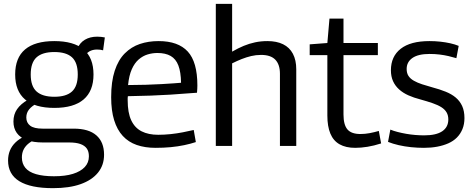

<svg xmlns="http://www.w3.org/2000/svg" viewBox="-20 -760 2463 1000"><path d="M256 220Q140 220 81 184Q22 148 22 76Q22 48 31.5 24.5Q41 1 60.5 -18Q80 -37 110 -51L164 -33Q140 -23 124.5 -9Q109 5 101.5 22Q94 39 94 60Q94 92 112 114Q130 136 167.5 147Q205 158 261 158Q320 158 360 145.5Q400 133 421.5 110Q443 87 443 54Q443 29 432 13.5Q421 -2 398.5 -10Q376 -18 340 -18H203Q154 -18 119.5 -30.5Q85 -43 67.5 -67.5Q50 -92 50 -127Q50 -164 69 -191.5Q88 -219 125 -240L173 -222Q146 -208 131.5 -190Q117 -172 117 -148Q117 -121 137 -105.5Q157 -90 202 -90H364Q442 -90 482 -55Q522 -20 522 46Q522 100 490.5 139Q459 178 400 199Q341 220 256 220ZM263 -198Q162 -198 110.5 -242Q59 -286 59 -372Q59 -459 110.5 -502.5Q162 -546 263 -546Q364 -546 415.5 -502.5Q467 -459 467 -372Q467 -286 415.5 -242Q364 -198 263 -198ZM263 -256Q325 -256 355 -283.5Q385 -311 385 -372Q385 -434 355 -461.5Q325 -489 263 -489Q201 -489 170.5 -461.5Q140 -434 140 -372Q140 -311 170.5 -283.5Q201 -256 263 -256ZM417 -460 382 -505Q395 -537 422 -553Q449 -569 486 -569Q497 -569 506.5 -568Q516 -567 526 -565L517 -498Q510 -500 502 -501Q494 -502 485 -502Q462 -502 445 -492Q428 -482 417 -460Z M790 10Q735 10 692 -5Q649 -20 619.5 -52Q590 -84 574.5 -134Q559 -184 559 -254Q559 -335 577.5 -391.5Q596 -448 630 -482Q664 -516 708.5 -531Q753 -546 806 -546Q908 -546 958 -491.5Q1008 -437 1008 -315Q1008 -309 1007.5 -298Q1007 -287 1006 -277Q985 -276 949.5 -273Q914 -270 867 -267Q820 -264 764 -262Q708 -260 646 -259Q645 -254 645 -249Q645 -244 645 -238Q645 -173 663.5 -133.5Q682 -94 717.5 -76Q753 -58 804 -58Q836 -58 869 -61.5Q902 -65 932.5 -71Q963 -77 989 -83L1000 -20Q973 -11 939.5 -4Q906 3 869 6.5Q832 10 790 10ZM647 -317Q695 -317 739.5 -318.5Q784 -320 821.5 -322Q859 -324 885 -326Q911 -328 923 -329Q922 -385 909 -419Q896 -453 869 -468.5Q842 -484 800 -484Q774 -484 749 -476.5Q724 -469 702.5 -450.5Q681 -432 666.5 -399.5Q652 -367 647 -317Z M1104 0V-740H1189V-491Q1220 -509 1249 -521Q1278 -533 1308.5 -539.5Q1339 -546 1373 -546Q1421 -546 1454.5 -529.5Q1488 -513 1505.5 -480Q1523 -447 1523 -399V0H1438V-376Q1438 -424 1414 -449Q1390 -474 1340 -474Q1313 -474 1288 -468Q1263 -462 1239 -452.5Q1215 -443 1189 -430V0Z M1830 10Q1781 10 1748.5 -8.5Q1716 -27 1700.5 -64.5Q1685 -102 1685 -158V-473H1593V-529L1685 -536L1696 -663H1769V-536H1948V-473H1769V-164Q1769 -110 1789.5 -86Q1810 -62 1857 -62Q1881 -62 1905 -66.5Q1929 -71 1953 -78L1965 -13Q1928 -1 1894 4.5Q1860 10 1830 10Z M2001 -21 2013 -85Q2030 -78 2051.5 -72.5Q2073 -67 2096 -63Q2119 -59 2143 -57Q2167 -55 2189 -55Q2252 -55 2283.5 -76.5Q2315 -98 2315 -138Q2315 -159 2306 -174.5Q2297 -190 2279 -201.5Q2261 -213 2233.5 -222.5Q2206 -232 2170 -242Q2135 -251 2107 -263.5Q2079 -276 2058.5 -294.5Q2038 -313 2027 -337.5Q2016 -362 2016 -394Q2016 -466 2067 -506Q2118 -546 2217 -546Q2246 -546 2273.5 -543Q2301 -540 2325.5 -534.5Q2350 -529 2369 -521L2357 -457Q2337 -463 2315.5 -468Q2294 -473 2269.5 -476Q2245 -479 2217 -479Q2158 -479 2128 -458Q2098 -437 2098 -401Q2098 -379 2107.5 -364.5Q2117 -350 2135.5 -339.5Q2154 -329 2178.5 -321Q2203 -313 2232 -305Q2270 -295 2301 -282.5Q2332 -270 2353.5 -252Q2375 -234 2387 -208Q2399 -182 2399 -145Q2399 -113 2388.5 -87.5Q2378 -62 2359.5 -43.5Q2341 -25 2315 -13.5Q2289 -2 2257 4Q2225 10 2188 10Q2154 10 2120.5 6.5Q2087 3 2056.5 -4Q2026 -11 2001 -21Z"/></svg>

Font: Georama ExtraCondensed Thin
Style: Regular
Weight: 400
Version: Version 1.001